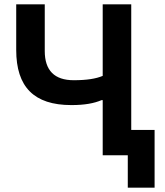

<svg xmlns="http://www.w3.org/2000/svg" viewBox="-20 -718 764 888"><path d="M571 0H455V-255H450C415 -240 371 -232 310 -232C137 -232 55 -316 55 -487V-698H187V-482C187 -392 232 -347 321 -347C382 -347 424 -354 455 -367V-698H587V-117H695V150H571Z"/></svg>

Font: Plexus Sans SemiBold
Style: Regular
Weight: 600
Version: Version 2.001;PS 002.001;hotconv 1.0.70;makeotf.lib2.5.58329